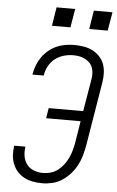

<svg xmlns="http://www.w3.org/2000/svg" viewBox="-62 -977 624 1026"><g transform="rotate(5 250.0 -463.5)"><path d="M204 8Q178 8 153.5 3.5Q129 -1 108 -12Q87 -23 71 -40.5Q55 -58 46 -80.5Q37 -103 35.5 -128Q34 -153 38 -179H98Q94 -153 98 -128Q102 -103 116.5 -84Q131 -65 154.5 -56Q178 -47 204 -47Q224 -47 245 -53Q266 -59 283.5 -72.5Q301 -86 314.5 -104Q328 -122 337 -141.5Q346 -161 351.5 -181Q357 -201 361 -222L380 -340H195L204 -395H389L418 -567Q421 -583 420.5 -599.5Q420 -616 414.5 -631Q409 -646 398 -657Q387 -668 373 -675Q359 -682 343 -685Q327 -688 310 -688Q286 -688 260.5 -681Q235 -674 214 -658Q193 -642 180 -618.5Q167 -595 163 -570Q163 -569 163 -568Q163 -567 162 -566H102Q102 -567 102 -568.5Q102 -570 103 -572Q107 -595 116 -618Q125 -641 139.5 -661.5Q154 -682 174 -698.5Q194 -715 216.5 -725Q239 -735 263 -739Q287 -743 310 -743Q336 -743 361 -739Q386 -735 407.5 -724.5Q429 -714 446 -696.5Q463 -679 471.5 -656.5Q480 -634 481 -608.5Q482 -583 478 -558L421 -213Q416 -186 408.5 -159Q401 -132 387.5 -106.5Q374 -81 354.5 -59Q335 -37 310.5 -21Q286 -5 258.5 1.5Q231 8 204 8ZM482 -835H383L399 -935H499ZM183 -835 199 -935H299L282 -835Z"/></g></svg>

Font: Iosevka SS04 Light
Style: Italic
Weight: 300
Italic angle: -9°
Monospace: yes
Designer: Belleve Invis
Foundry: Belleve Invis
Version: Version 19.0.0; ttfautohint (v1.8.4)